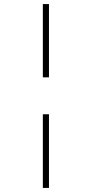

<svg xmlns="http://www.w3.org/2000/svg" viewBox="-20 -822 450 941"><path d="M220 -802V-443H190V-802ZM220 -262V99H190V-262Z"/></svg>

Font: Firava
Style: Regular
Weight: 400
Designer: Carrois Corporate & Edenspiekermann AG
Foundry: Greg Finn Gibson
Version: Version 5.000